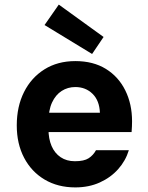

<svg xmlns="http://www.w3.org/2000/svg" viewBox="-20 -804 644 836"><path d="M308 12Q232 12 174.5 -22Q117 -56 85 -117Q53 -178 53 -258Q53 -340 84.5 -403Q116 -466 173.5 -502Q231 -538 308 -538Q386 -538 441 -504Q496 -470 525.5 -410.5Q555 -351 555 -276Q555 -266 554.5 -254Q554 -242 553 -229H152V-313H415Q413 -366 383 -395.5Q353 -425 308 -425Q275 -425 248.5 -408Q222 -391 206.5 -357.5Q191 -324 191 -272V-243Q191 -200 204.5 -168.5Q218 -137 244 -119.5Q270 -102 306 -102Q346 -102 366 -115Q386 -128 398 -150H541Q527 -104 494.5 -67.5Q462 -31 414.5 -9.5Q367 12 308 12ZM381 -569 174 -695 236 -784 431 -643Z"/></svg>

Font: DM Sans 9pt ExtraBold
Style: Regular
Weight: 800
Version: Version 4.004;gftools[0.9.30]